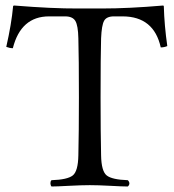

<svg xmlns="http://www.w3.org/2000/svg" viewBox="-20 -676 637 701"><path d="M266.1 -536.1Q265.1 -583 255.1 -599.6Q245.1 -616.2 217.8 -616.2H159.2Q56.2 -616.2 26.9 -500Q15.6 -500 2.9 -504.9Q22 -588.9 27.8 -652.8Q27.8 -655.8 32.2 -655.8Q171.4 -644.5 265.1 -645H351.1Q450.2 -645 575.2 -655.8Q578.1 -655.8 578.1 -652.8Q580.1 -583 590.8 -507.8Q579.6 -502.9 566.9 -502.9Q542 -615.7 428.2 -616.2H396Q369.1 -616.2 360.1 -600.1Q351.1 -584 349.1 -536.1Q347.2 -473.1 347.2 -319.8Q347.2 -191.9 349.1 -108.9Q350.1 -50.8 369.6 -35.4Q389.2 -20 446.8 -18.1Q458 -5.9 446.8 4.9Q426.8 4.9 382.3 2.4Q337.9 0 307.9 0Q277.8 0 232.4 2.4Q187 4.9 168 4.9Q164.1 0 164.1 -7.1Q164.1 -14.2 168 -18.1Q226.1 -20 245.6 -35.4Q265.1 -50.8 266.1 -108.9Q268.1 -191.9 268.1 -320.8Q268.1 -464.4 266.1 -536.1Z"/></svg>

Font: Linux Libertine Display
Style: Regular
Weight: 400
Designer: Philipp H. Poll
Foundry: Philipp H. Poll
Version: Version 5.0.9